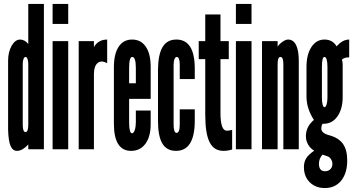

<svg xmlns="http://www.w3.org/2000/svg" viewBox="-20 -755 1807 971"><path d="M66 8Q80.5 8 95.8 -1.2Q111 -10.5 123 -24.5V0H202V-735H123V-532.5Q104.5 -555 82 -555Q57 -555 39 -523.8Q21 -492.5 21 -448V-99Q22.5 -43 33.2 -17.5Q44 8 66 8ZM109 -87Q95 -87 95 -125V-431Q95 -447 99 -457Q103 -467 109 -467Q115 -467 119 -457Q123 -447 123 -431V-125Q123 -87 109 -87Z M246 -634H325V-735H246ZM246 0H325V-547H246Z M378 0H455V-380Q455 -421 474 -436.5Q493 -452 522 -435V-555Q477 -555 455 -517V-547H378Z M643 8Q689 8 715.5 -28Q742 -64 742 -127V-196H667V-136Q667 -113.5 661.5 -97.2Q656 -81 648 -81Q633 -81 633 -136V-255H742V-418Q742 -483 717.2 -519Q692.5 -555 648 -555Q604 -555 580 -518.5Q556 -482 556 -415V-130Q556 8 643 8ZM633 -334V-411Q633 -467.5 649 -467Q667 -466.5 667 -411V-334Z M870 8Q963 8 965 -139V-202H889V-126Q889 -83 873 -83Q858 -83 858 -126V-427Q858 -445 862.5 -456Q867 -467 874 -467Q889 -467 889 -427V-355H965V-408Q965 -555 872 -555Q825.5 -555 802.8 -518Q780 -481 779 -403V-144Q779 -66 801.2 -29Q823.5 8 870 8Z M1110 8Q1131.5 8 1154 1V-98Q1142.5 -95.5 1137.5 -94.8Q1132.5 -94 1127 -94Q1095 -94 1095 -184V-456H1137V-547H1095V-682H1018V-547H985V-456H1018V-176Q1018 -79.5 1040 -35.8Q1062 8 1110 8Z M1173 -634H1252V-735H1173ZM1173 0H1252V-547H1173Z M1305 0H1384V-431Q1384 -467 1398 -467Q1413 -467 1413 -432V0H1491V-448Q1491 -500 1477.2 -527.5Q1463.5 -555 1437 -555Q1424.5 -555 1408 -543.2Q1391.5 -531.5 1384 -519V-547H1305Z M1623 196Q1675 196 1705.5 158.5Q1736 121 1736 56Q1736 2.5 1714 -28Q1692 -58.5 1645 -71Q1605 -81.5 1605 -105Q1605 -118.5 1611 -129H1616Q1660.5 -129 1686.8 -166.8Q1713 -204.5 1713 -264V-429Q1713 -442 1709 -453Q1720 -465 1746 -465V-555Q1712 -555 1682.5 -520.5Q1662 -555 1621 -555Q1580 -555 1555 -517.2Q1530 -479.5 1530 -416V-267Q1530 -206.5 1567.5 -148.5Q1527 -114.5 1527 -66Q1527 -43 1538.5 -23.5Q1550 -4 1569 7Q1539.5 27.5 1528.2 46Q1517 64.5 1517 90Q1517 137.5 1546.5 166.8Q1576 196 1623 196ZM1621 -213Q1615 -213 1611.5 -226.2Q1608 -239.5 1608 -262V-417Q1608 -467 1621 -467Q1628 -467 1632 -453.5Q1636 -440 1636 -417V-262Q1636 -241.5 1631.8 -227.2Q1627.5 -213 1621 -213ZM1624 111Q1593 111 1593 73Q1593 47 1611 27L1635 35Q1647 39 1654 50Q1661 61 1661 74Q1661 91 1650.5 101Q1640 111 1624 111Z"/></svg>

Font: League Gothic Condensed
Style: Regular
Weight: 400
Width: 3
Designer: The League of Moveable Type
Version: Version 1.600; ttfautohint (v1.8.3)